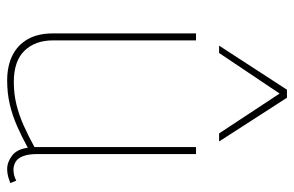

<svg xmlns="http://www.w3.org/2000/svg" viewBox="-166 -664 840 549"><g transform="rotate(90 254.5 -390.0)"><path d="M211 10Q169 10 139 -5Q109 -20 92.5 -49Q76 -78 76 -121V-530H96V-121Q96 -70 125.5 -39.5Q155 -9 215 -9Q249 -9 279.5 -16.5Q310 -24 340 -37.5Q370 -51 401 -68V-530H421V-76Q421 -51 427 -35.5Q433 -20 443.5 -14Q454 -8 466 -8Q482 -8 497 -16L504 1Q496 4 489.5 6Q483 8 476.5 9Q470 10 464 10Q444 10 425.5 -4Q407 -18 403 -49Q372 -32 341.5 -18.5Q311 -5 279 2.5Q247 10 211 10ZM111 -596 237 -790H260L385 -596H362L248 -769L132 -596Z"/></g></svg>

Font: Georama ExtraCondensed Thin Thin
Style: Regular
Weight: 250
Version: Version 1.001